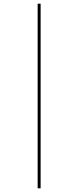

<svg xmlns="http://www.w3.org/2000/svg" viewBox="-20 -731 424 1040"><path d="M184 289V-711H200V289Z"/></svg>

Font: EauTestText Thin
Style: Italic
Weight: 250
Italic angle: -12°
Designer: Christian Thalmann (Catharsis Fonts)
Version: Version 0.001;PS 000.001;hotconv 1.0.88;makeotf.lib2.5.64775